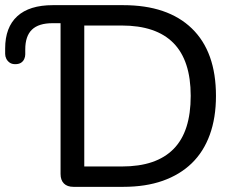

<svg xmlns="http://www.w3.org/2000/svg" viewBox="-20 -725 917 745"><path d="M265 0Q241 0 228 -13Q215 -26 215 -50V-635H184Q130 -635 104 -610Q78 -585 78 -533V-514Q78 -505 74 -496Q70 -487 61.5 -481.5Q53 -476 39 -476Q26 -476 17.5 -482Q9 -488 4.5 -497Q0 -506 0 -516V-537Q0 -619 47 -662Q94 -705 185 -705H458Q631 -705 724.5 -614.5Q818 -524 818 -353Q818 -268 794 -202Q770 -136 724 -91.5Q678 -47 611.5 -23.5Q545 0 458 0ZM307 -79H452Q520 -79 570 -96Q620 -113 653.5 -147Q687 -181 703.5 -232.5Q720 -284 720 -353Q720 -490 653 -558Q586 -626 452 -626H307Z"/></svg>

Font: Nunito Medium
Style: Regular
Weight: 500
Designer: Vernon Adams
Foundry: Vernon Adams
Version: Version 3.601